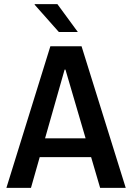

<svg xmlns="http://www.w3.org/2000/svg" viewBox="-20 -910 640 930"><path d="M11 0 224 -686H375L589 0H465L297 -573H293L130 0ZM127 -149V-240H468V-149ZM265 -755 148 -887V-890H258L357 -755Z"/></svg>

Font: Chivo Mono Medium
Style: Regular
Weight: 500
Monospace: yes
Designer: Hector Gatti
Foundry: Omnibus-Type
Version: Version 1.008